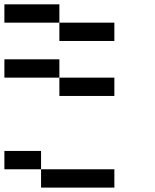

<svg xmlns="http://www.w3.org/2000/svg" viewBox="-20 -853 707 873"><path d="M0 -83.3V-166.7H166.7V-83.3ZM0 -500V-583.3H250V-500ZM0 -750V-833.3H250V-750ZM166.7 -83.3H500V0H166.7ZM250 -416.7V-500H500V-416.7ZM250 -750H500V-666.7H250Z"/></svg>

Font: Galmuri11 Condensed
Style: Regular
Weight: 400
Width: 3
Designer: Lee Minseo (quiple)
Version: Version 2.399;hotconv 1.1.1;makeotfexe 2.6.0 DEVELOPMENT